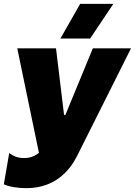

<svg xmlns="http://www.w3.org/2000/svg" viewBox="-39 -772 703 1001"><path d="M98 209C262 209 334 99 364 39L644 -520H445L302 -173H295L253 -520H51L164 25C136 48 107 52 86 52C52 52 29 41 9 26L-19 189C12 203 60 209 98 209ZM431 -571 552 -752H379L276 -571Z"/></svg>

Font: Fixel Display Black
Style: Italic
Weight: 900
Italic angle: -10°
Designer: AlfaBravo + MacPaw
Foundry: Kyrylo Tkachov, Marchela Mozhyna, Serhii Makarenko, Maria Weinstein, Zakhar Kryvoshyya
Version: Version 1.210;Glyphs 3.2 (3217)